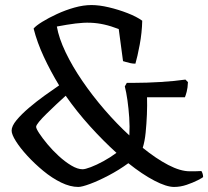

<svg xmlns="http://www.w3.org/2000/svg" viewBox="-20 -740 825 760"><path d="M290 0Q258 0 222 -17.5Q186 -35 151.5 -63.5Q117 -92 88.5 -123Q60 -154 43 -181Q26 -208 26 -223Q26 -241 45.5 -264.5Q65 -288 95 -313.5Q125 -339 157 -362Q189 -385 214 -402Q180 -458 153.5 -515Q127 -572 113 -627Q122 -638 147 -653.5Q172 -669 205.5 -684.5Q239 -700 274.5 -710Q310 -720 342 -720Q373 -720 411 -711Q449 -702 485 -688Q521 -674 543 -658Q542 -611 533 -563Q524 -515 516 -488Q506 -488 496.5 -490Q487 -492 479 -494.5Q471 -497 467 -498L450 -625Q419 -637 392 -643Q365 -649 338 -650Q311 -651 279 -647Q247 -643 205 -635Q213 -589 239.5 -533.5Q266 -478 306 -419.5Q346 -361 394 -305.5Q442 -250 492 -204Q494 -239 491.5 -275Q489 -311 484.5 -343Q480 -375 474 -398L482 -412H509Q560 -412 616.5 -415.5Q673 -419 714 -425L724 -415Q723 -392 719 -377Q715 -362 712 -355H562Q563 -323 561.5 -286.5Q560 -250 556.5 -215Q553 -180 545 -155Q598 -112 646 -87Q694 -62 731 -62Q741 -62 751.5 -62Q762 -62 777 -63Q779 -61 781.5 -54Q784 -47 784 -39Q781 -36 762.5 -26.5Q744 -17 719 -8.5Q694 0 669 0Q639 0 591 -25Q543 -50 488 -94Q451 -67 410 -45.5Q369 -24 336.5 -12Q304 0 290 0ZM307 -70Q317 -70 339.5 -78.5Q362 -87 389.5 -102Q417 -117 441 -135Q389 -182 336.5 -240Q284 -298 240 -361Q223 -346 203 -327Q183 -308 164.5 -290Q146 -272 134.5 -258Q123 -244 123 -238Q123 -231 135.5 -212Q148 -193 168 -169Q188 -145 212.5 -122.5Q237 -100 262 -85Q287 -70 307 -70Z"/></svg>

Font: Texturina 12pt
Style: Regular
Weight: 400
Designer: Guillermo Torres Carreño
Foundry: Omnibus-Type
Version: Version 1.002